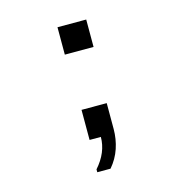

<svg xmlns="http://www.w3.org/2000/svg" viewBox="-99 -603 799 839"><g transform="rotate(-15 300.0 -183.5)"><path d="M239 145V132Q294 70 294 0H243V-136H357V-19Q357 26 343 68Q329 110 299 145ZM235 -388V-512H365V-388Z"/></g></svg>

Font: Chivo Mono
Style: Regular
Weight: 400
Monospace: yes
Designer: Hector Gatti
Foundry: Omnibus-Type
Version: Version 1.008; ttfautohint (v1.8.4.7-5d5b)